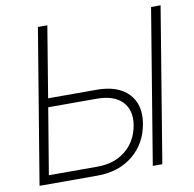

<svg xmlns="http://www.w3.org/2000/svg" viewBox="-81 -810 898 891"><g transform="rotate(-10 368.0 -364.0)"><path d="M144 -393.1H372.6Q472.2 -393.1 521.7 -341.6Q571.3 -290 557.1 -201.7Q541.5 -108.9 474.4 -54.4Q407.2 0 307.6 0H34.2L154.8 -727.5H199.2ZM137.2 -352.1 85.4 -41H314.5Q394.5 -41 447.5 -84.2Q500.5 -127.4 513.2 -201.7Q524.4 -271.5 485.4 -311.8Q446.3 -352.1 365.7 -352.1ZM732.9 -727.5 612.8 0H567.9L688 -727.5Z"/></g></svg>

Font: Inter Display Extra Light
Style: Italic
Weight: 200
Italic angle: -9.39999°
Designer: Rasmus Andersson
Foundry: rsms
Version: Version 4.000;git-4fc901f